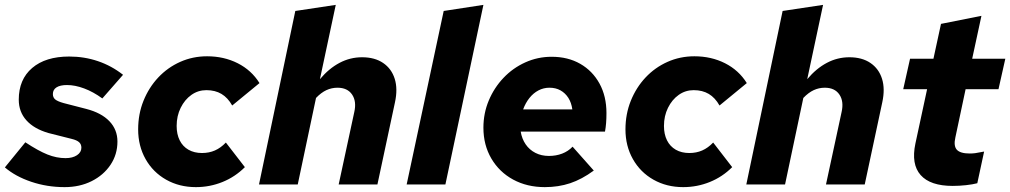

<svg xmlns="http://www.w3.org/2000/svg" viewBox="-29 -757 4146 788"><path d="M236 11Q164 11 99 -11Q34 -33 -9 -70L75 -173Q128 -138 165.5 -123Q203 -108 240 -108Q269 -108 287 -120Q305 -132 305 -151Q305 -165 295.5 -173.5Q286 -182 265 -187L170 -211Q111 -228 79.5 -263Q48 -298 48 -348Q48 -431 103 -478Q158 -525 255 -525Q317 -525 373 -506Q429 -487 476 -450L391 -353Q354 -380 316.5 -394Q279 -408 246 -408Q218 -408 203 -398.5Q188 -389 188 -371Q188 -357 197.5 -349Q207 -341 232 -334L325 -310Q387 -294 420 -259.5Q453 -225 453 -176Q453 -123 424.5 -80.5Q396 -38 347 -13.5Q298 11 236 11Z M775 11Q707 11 653 -19.5Q599 -50 568.5 -104Q538 -158 538 -226Q538 -289 560 -343.5Q582 -398 620.5 -439Q659 -480 710.5 -503Q762 -526 821 -526Q890 -526 946.5 -497.5Q1003 -469 1036 -416L924 -324Q906 -356 880 -371.5Q854 -387 818 -387Q784 -387 756.5 -367.5Q729 -348 712.5 -314.5Q696 -281 696 -240Q696 -206 708.5 -181Q721 -156 744.5 -142.5Q768 -129 800 -129Q829 -129 853 -139.5Q877 -150 898 -172L976 -71Q936 -31 884 -10Q832 11 775 11Z M1034 0 1183 -712 1349 -737 1284 -432Q1321 -476 1364.5 -499Q1408 -522 1457 -522Q1509 -522 1543.5 -498.5Q1578 -475 1591 -433.5Q1604 -392 1592 -337L1520 0H1361L1425 -297Q1435 -341 1416 -369Q1397 -397 1356 -397Q1332 -397 1310.5 -387Q1289 -377 1268 -355L1193 0Z M1640 0 1792 -712 1955 -737 1799 0Z M2207 11Q2134 11 2077 -20Q2020 -51 1987.5 -106.5Q1955 -162 1955 -233Q1955 -292 1977 -344.5Q1999 -397 2037.5 -437.5Q2076 -478 2127 -501Q2178 -524 2235 -524Q2302 -524 2352.5 -495Q2403 -466 2431.5 -414Q2460 -362 2460 -293Q2460 -270 2458.5 -251.5Q2457 -233 2454 -217H2108Q2113 -187 2128.5 -164.5Q2144 -142 2168.5 -129.5Q2193 -117 2224 -117Q2253 -117 2278 -126.5Q2303 -136 2321 -155L2408 -57Q2359 -21 2311 -5Q2263 11 2207 11ZM2118 -308H2320Q2316 -336 2303.5 -355.5Q2291 -375 2271.5 -386Q2252 -397 2226 -397Q2202 -397 2181 -386Q2160 -375 2144 -355Q2128 -335 2118 -308Z M2775 11Q2707 11 2653 -19.5Q2599 -50 2568.5 -104Q2538 -158 2538 -226Q2538 -289 2560 -343.5Q2582 -398 2620.5 -439Q2659 -480 2710.5 -503Q2762 -526 2821 -526Q2890 -526 2946.5 -497.5Q3003 -469 3036 -416L2924 -324Q2906 -356 2880 -371.5Q2854 -387 2818 -387Q2784 -387 2756.5 -367.5Q2729 -348 2712.5 -314.5Q2696 -281 2696 -240Q2696 -206 2708.5 -181Q2721 -156 2744.5 -142.5Q2768 -129 2800 -129Q2829 -129 2853 -139.5Q2877 -150 2898 -172L2976 -71Q2936 -31 2884 -10Q2832 11 2775 11Z M3034 0 3183 -712 3349 -737 3284 -432Q3321 -476 3364.5 -499Q3408 -522 3457 -522Q3509 -522 3543.5 -498.5Q3578 -475 3591 -433.5Q3604 -392 3592 -337L3520 0H3361L3425 -297Q3435 -341 3416 -369Q3397 -397 3356 -397Q3332 -397 3310.5 -387Q3289 -377 3268 -355L3193 0Z M3881 6Q3789 6 3749.5 -38.5Q3710 -83 3728 -168L3776 -391H3678L3706 -516H3802L3833 -659L3999 -692L3961 -516H4097L4069 -391H3934L3892 -193Q3884 -158 3898 -142.5Q3912 -127 3951 -127Q3963 -127 3974 -128.5Q3985 -130 4010 -135L3982 -5Q3963 0 3935.5 3Q3908 6 3881 6Z"/></svg>

Font: Red Hat Text VF
Style: Italic
Weight: 300
Italic angle: -12°
Designer: Pentagram, MCKL
Foundry: Pentagram, MCKL
Version: Version 1.023